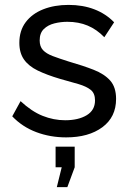

<svg xmlns="http://www.w3.org/2000/svg" viewBox="-20 -551 528 784"><path d="M30 -76 64 -138Q109 -96 154 -78Q199 -60 246 -60Q300 -60 334 -80.5Q368 -101 368 -141Q368 -170 350.5 -184Q333 -198 301 -207.5Q269 -217 225 -229Q171 -245 134 -263Q97 -281 78 -308Q59 -335 59 -376Q59 -426 85 -460.5Q111 -495 156.5 -513Q202 -531 260 -531Q318 -531 365 -513Q412 -495 446 -460L406 -399Q375 -431 338 -446.5Q301 -462 255 -462Q228 -462 202 -455.5Q176 -449 159 -432.5Q142 -416 142 -386Q142 -361 155.5 -346.5Q169 -332 195.5 -322Q222 -312 260 -300Q319 -283 362.5 -266Q406 -249 430 -222Q454 -195 454 -147Q454 -73 398 -31.5Q342 10 250 10Q185 10 128 -11.5Q71 -33 30 -76ZM212 213 232 132H207V48H285V132L255 213Z"/></svg>

Font: YasnoRaleway Medium
Style: Regular
Weight: 500
Designer: Matt McInerney, Pablo Impallari, Rodrigo Fuenzalida
Foundry: Matt McInerney, Pablo Impallari, Rodrigo Fuenzalida
Version: Version 4.026